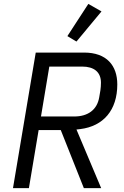

<svg xmlns="http://www.w3.org/2000/svg" viewBox="-20 -969 640 989"><path d="M179 -299H293L411.9 0H501.1L373.9 -301.8L393.1 -304C513.1 -318.9 584.2 -402 584.2 -534.1C584.2 -631 529.8 -698.2 413 -698.2H164.1L46.9 0H128.9ZM191.1 -369 234 -626.1H403.1C464.1 -626.1 500 -598 500 -543C500 -529.8 498.9 -516 497.2 -503.9L491.1 -468C480.1 -402 431.1 -369 362.9 -369ZM327.1 -783 373.9 -755 502.8 -910.2 435 -948.9Z"/></svg>

Font: Margiela Mono Italic Italic
Style: Regular
Weight: 400
Designer: Mike Abbink, Paul van der Laan, Pieter van Rosmalen
Foundry: Bold Monday
Version: Version 2.003 2021